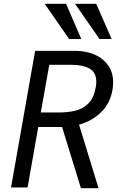

<svg xmlns="http://www.w3.org/2000/svg" viewBox="-20 -995 640 1019"><path d="M166.5 -725H382Q433.5 -725 479 -706.5Q524.5 -688 552.5 -650.2Q580.5 -612.5 580.5 -557.5Q580.5 -537.5 577 -518Q564 -445.5 516.2 -399Q468.5 -352.5 399.5 -333.5L503 4H409.5L309.5 -321H305.5H183L126.5 0H38.5ZM488 -531Q491 -547 491 -560Q491 -611 455.2 -631Q419.5 -651 360 -651H241.5L196.5 -398H289Q342.5 -398 382 -408Q421.5 -418 450 -447Q478.5 -476 488 -531ZM217 -975H330.5L411.5 -788H347ZM378 -975H490.5L572.5 -788H508Z"/></svg>

Font: JuliaMono
Style: Italic
Weight: 400
Italic angle: -9°
Monospace: yes
Designer: cormullion
Foundry: corm
Version: Version 0.057; ttfautohint (v1.8.4)